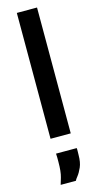

<svg xmlns="http://www.w3.org/2000/svg" viewBox="-154 -802 582 1120"><g transform="rotate(-15 137.0 -242.5)"><path d="M76 0V-760H198V0ZM63.5 275Q66 266.5 75.8 233.8Q85.5 201 85.5 141Q85.5 129 85.5 116.8Q85.5 104.5 84.5 92H209.5Q210.5 98 210 114Q209.5 130 209.5 134Q209.5 178 196.8 206.8Q184 235.5 170.8 252Q157.5 268.5 155.5 275Z"/></g></svg>

Font: Alatsi
Style: Regular
Weight: 400
Designer: Spyros Zevelakis, Eben Sorkin
Foundry: www.sorkintype.com
Version: Version 1.008; ttfautohint (v1.8.4.7-5d5b)